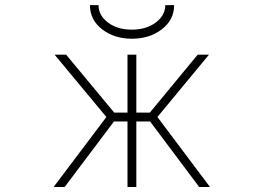

<svg xmlns="http://www.w3.org/2000/svg" viewBox="-20 -742 1040 764"><path d="M487.3 2V-258.8H433.6L237.3 2H193.4L403.3 -276.4L197.3 -524.4H243.2L434.6 -293.9H487.3V-524.4H522.5V-293.9H576.2L766.6 -524.4H811.5L606.4 -276.4L815.4 2H772.5L577.1 -258.8H522.5V2ZM337.9 -721.7H372.1Q372.1 -680.7 409.7 -652.3Q447.3 -624 504.4 -624Q561.5 -624 599.6 -652.3Q637.7 -680.7 637.7 -721.7H672.9Q672.9 -663.1 624 -625.5Q575.2 -587.9 504.9 -587.9Q434.6 -587.9 386.2 -625.5Q337.9 -663.1 337.9 -721.7Z"/></svg>

Font: Gen Shin Gothic Monospace ExtraLight
Style: Regular
Weight: 200
Designer: [Source Han Sans]
Ryoko NISHIZUKA  (kana & ideographs); Paul D. Hunt (Latin, Greek & Cyrillic); Wenlong ZHANG  (bopomofo
Version: Version 1.002.20150607